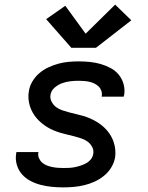

<svg xmlns="http://www.w3.org/2000/svg" viewBox="-20 -804 640 832"><path d="M254 8Q229 8 204 5.5Q179 3 156 -3Q133 -9 112 -20Q91 -31 75.5 -48.5Q60 -66 53 -89.5Q46 -113 50 -138Q50 -139 50.5 -141Q51 -143 51 -145H147Q147 -144 146.5 -143.5Q146 -143 146 -142Q144 -130 149 -118.5Q154 -107 162.5 -99.5Q171 -92 182 -87.5Q193 -83 205 -80.5Q217 -78 229 -77Q241 -76 254 -76Q266 -76 278.5 -76.5Q291 -77 303.5 -79.5Q316 -82 328.5 -86Q341 -90 353 -96.5Q365 -103 373.5 -113.5Q382 -124 384 -137Q387 -153 379.5 -167Q372 -181 360 -190Q348 -199 333 -204Q318 -209 303 -213Q288 -217 272.5 -220.5Q257 -224 242 -228.5Q227 -233 212.5 -239Q198 -245 185 -253Q172 -261 160.5 -270.5Q149 -280 139 -291.5Q129 -303 121.5 -316.5Q114 -330 109.5 -344.5Q105 -359 103.5 -375.5Q102 -392 105 -408Q108 -430 120 -450.5Q132 -471 150 -486.5Q168 -502 189.5 -512Q211 -522 233 -528Q255 -534 277 -536Q299 -538 321 -538Q346 -538 370 -535.5Q394 -533 416.5 -526.5Q439 -520 459.5 -509Q480 -498 494.5 -480.5Q509 -463 515.5 -439.5Q522 -416 518 -392Q517 -391 516.5 -389Q516 -387 516 -385H420Q421 -386 421 -386.5Q421 -387 421 -388Q423 -400 419 -411Q415 -422 407 -429.5Q399 -437 389 -442Q379 -447 368 -449.5Q357 -452 345 -453Q333 -454 321 -454Q304 -454 286 -452Q268 -450 250.5 -444Q233 -438 217.5 -425Q202 -412 199 -394Q196 -378 203.5 -363.5Q211 -349 223 -340Q235 -331 250 -326Q265 -321 280 -317Q295 -313 310.5 -309.5Q326 -306 341 -301.5Q356 -297 370 -291Q384 -285 397.5 -277Q411 -269 422.5 -259.5Q434 -250 444 -238.5Q454 -227 461.5 -213.5Q469 -200 473.5 -185.5Q478 -171 479.5 -155Q481 -139 479 -123Q475 -100 462.5 -79Q450 -58 431 -42.5Q412 -27 390 -17Q368 -7 345 -1.5Q322 4 299 6Q276 8 254 8ZM289 -597 180 -721 263 -779 351 -658 479 -784 549 -716 396 -597Z"/></svg>

Font: Iosevka Curly MdExObl
Style: Regular
Weight: 500
Width: 7
Italic angle: -9°
Monospace: yes
Designer: Belleve Invis
Foundry: Belleve Invis
Version: Version 11.1.0; ttfautohint (v1.8.3)